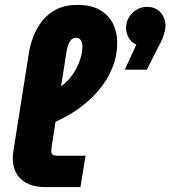

<svg xmlns="http://www.w3.org/2000/svg" viewBox="-20 -763 695 783"><path d="M165 0Q101 0 66.5 -31.5Q32 -63 32 -119Q32 -126 33 -133.5Q34 -141 35 -150L98 -548Q103 -580 116 -614Q129 -648 152 -677.5Q175 -707 210.5 -725Q246 -743 296 -743Q352 -743 388 -722Q424 -701 441 -666Q458 -631 458 -590Q458 -535 437.5 -485Q417 -435 379.5 -391.5Q342 -348 292 -314Q242 -280 184 -257L196 -393Q236 -410 262.5 -441.5Q289 -473 302.5 -508.5Q316 -544 316 -571Q316 -589 309.5 -599Q303 -609 290 -609Q275 -609 266 -595.5Q257 -582 252 -557L192 -174Q191 -167 190 -159Q189 -151 189 -147Q189 -136 195.5 -132Q202 -128 212 -128H329L308 0ZM489 -479 536 -581Q515 -590 504.5 -609.5Q494 -629 494 -650Q494 -672 505.5 -691.5Q517 -711 536.5 -723Q556 -735 579 -735Q615 -735 635 -712Q655 -689 655 -658Q655 -644 648.5 -622.5Q642 -601 629 -578L579 -479Z"/></svg>

Font: MuseoModerno
Style: Bold Italic
Weight: 700
Italic angle: -9°
Designer: Pablo Cosgaya, Héctor Gatti, Marcela Romero, and the Authors of The MuseoModerno Project.
Foundry: Omnibus-Type Team
Version: Version 1.003